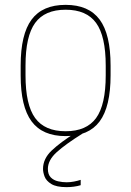

<svg xmlns="http://www.w3.org/2000/svg" viewBox="-20 -550 540 790"><path d="M254 220Q212 220 191 207Q170 194 163.5 176.5Q157 159 157 145Q157 103 193 69Q229 35 290 -3L319 0Q250 43 213.5 76Q177 109 177 145Q177 168 189 180Q201 192 219 196Q237 200 254 200Q269 200 284.5 197Q300 194 312 190V212Q299 216 284 218Q269 220 254 220ZM250 10Q155 10 110 -50.5Q65 -111 65 -240V-280Q65 -409 110 -469.5Q155 -530 250 -530Q345 -530 390 -469.5Q435 -409 435 -280V-240Q435 -111 390 -50.5Q345 10 250 10ZM250 -10Q336 -10 375.5 -64.5Q415 -119 415 -240V-280Q415 -401 375.5 -455.5Q336 -510 250 -510Q164 -510 124.5 -455.5Q85 -401 85 -280V-240Q85 -119 124.5 -64.5Q164 -10 250 -10Z"/></svg>

Font: M PLUS Code Latin Thin
Style: Regular
Weight: 250
Designer: Coji Morishita
Foundry: UNDERFOREST DESIGN
Version: Version 1.002; ttfautohint (v1.8.3)